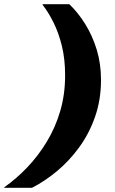

<svg xmlns="http://www.w3.org/2000/svg" viewBox="-124 -770 553 920"><path d="M188 -409Q188 -317 164.5 -237.5Q141 -158 100 -90.5Q59 -23 7 31.5Q-45 86 -103 127L-104 130H29Q90 99 148.5 50.5Q207 2 255 -63.5Q303 -129 331.5 -210.5Q360 -292 360 -387Q360 -465 339.5 -532Q319 -599 284.5 -654.5Q250 -710 208 -750H81L80 -747Q107 -713 132 -663Q157 -613 172.5 -550Q188 -487 188 -409Z"/></svg>

Font: Roboto Serif ExtraBold
Style: Italic
Weight: 800
Italic angle: -10°
Version: Version 1.007